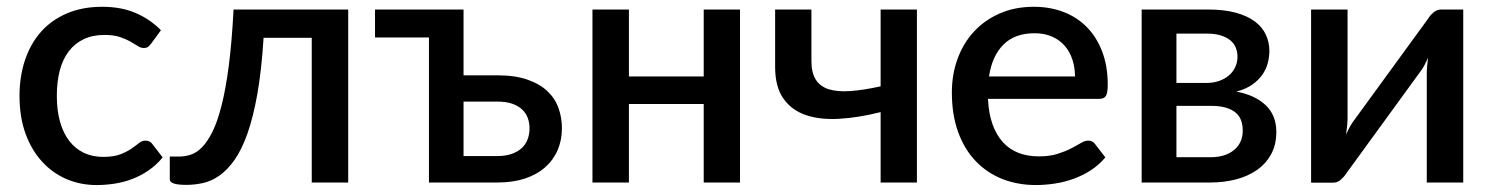

<svg xmlns="http://www.w3.org/2000/svg" viewBox="-20 -538 4399 566"><path d="M426 -410Q421 -403.5 416.5 -400Q412 -396.5 403.5 -396.5Q395 -396.5 385.8 -402.5Q376.5 -408.5 363.8 -415.8Q351 -423 333 -429Q315 -435 288 -435Q253 -435 226.8 -422.5Q200.5 -410 182.8 -386.8Q165 -363.5 156.2 -330.2Q147.5 -297 147.5 -255.5Q147.5 -212.5 157 -179Q166.5 -145.5 184.2 -122.5Q202 -99.5 227.2 -87.5Q252.5 -75.5 284 -75.5Q315 -75.5 334.5 -83Q354 -90.5 367 -99.5Q380 -108.5 389.2 -116Q398.5 -123.5 409 -123.5Q422 -123.5 429 -113.5L459.5 -74Q441 -51.5 418.5 -36Q396 -20.5 371 -10.8Q346 -1 319 3.2Q292 7.5 264.5 7.5Q217 7.5 175.8 -10.2Q134.5 -28 103.8 -61.8Q73 -95.5 55.2 -144.2Q37.5 -193 37.5 -255.5Q37.5 -312 53.5 -360.2Q69.5 -408.5 100.2 -443.5Q131 -478.5 176.5 -498.2Q222 -518 281.5 -518Q337 -518 379.2 -500Q421.5 -482 454.5 -449Z M1006.5 0H899V-426.5H757Q751 -331 738.8 -261.8Q726.5 -192.5 709.5 -144.5Q692.5 -96.5 671.5 -66.8Q650.5 -37 627 -20.5Q603.5 -4 578.8 1.5Q554 7 529 7Q480.5 7 480.5 -9V-76.5H508.5Q525 -76.5 542.2 -82Q559.5 -87.5 575.5 -103.8Q591.5 -120 606.2 -149.5Q621 -179 633.2 -227.2Q645.5 -275.5 654.5 -344.8Q663.5 -414 668.5 -510H1006.5Z M1447 -78Q1470.5 -78 1488.2 -84.2Q1506 -90.5 1517.8 -101.2Q1529.5 -112 1535.2 -127Q1541 -142 1541 -160Q1541 -176 1535.8 -190.2Q1530.5 -204.5 1519.2 -215.2Q1508 -226 1490 -232.2Q1472 -238.5 1446 -238.5H1346.5V-78ZM1445.5 -316Q1498.5 -316 1535 -303.2Q1571.5 -290.5 1594 -269Q1616.5 -247.5 1626.5 -219.2Q1636.5 -191 1636.5 -160.5Q1636.5 -125 1624 -95.8Q1611.5 -66.5 1587.2 -45Q1563 -23.5 1527.8 -11.8Q1492.5 0 1447 0H1244.5V-427.5H1085.5V-510H1346.5V-316Z M2161.5 -510V0H2054.5V-231.5H1834V0H1726.5V-510H1834V-312.5H2054.5V-510Z M2683 -510V0H2576V-207.5Q2510.5 -191 2453.8 -187.8Q2397 -184.5 2355 -199Q2313 -213.5 2289 -248Q2265 -282.5 2265 -341V-510H2372V-357.5Q2372 -324 2384.5 -303.8Q2397 -283.5 2422.2 -275.2Q2447.5 -267 2485.8 -269.5Q2524 -272 2576 -283.5V-510Z M3149 -312.5Q3149 -339.5 3141.2 -362.8Q3133.5 -386 3118.5 -403.2Q3103.5 -420.5 3081.2 -430.2Q3059 -440 3030 -440Q2971.5 -440 2938 -406.5Q2904.5 -373 2895.5 -312.5ZM2892.5 -246.5Q2894.5 -203 2906 -171.2Q2917.5 -139.5 2936.8 -118.5Q2956 -97.5 2982.8 -87.2Q3009.5 -77 3042.5 -77Q3074 -77 3097 -84.2Q3120 -91.5 3137 -100.2Q3154 -109 3166 -116.2Q3178 -123.5 3188 -123.5Q3201 -123.5 3208 -113.5L3238.5 -74Q3219.5 -51.5 3195.5 -36Q3171.5 -20.5 3144.5 -10.8Q3117.5 -1 3089 3.2Q3060.5 7.5 3033.5 7.5Q2980.5 7.5 2935.2 -10.2Q2890 -28 2856.8 -62.5Q2823.5 -97 2804.8 -148Q2786 -199 2786 -265.5Q2786 -318.5 2802.8 -364.5Q2819.5 -410.5 2850.8 -444.5Q2882 -478.5 2926.8 -498.2Q2971.5 -518 3028 -518Q3075 -518 3115 -502.8Q3155 -487.5 3184 -458Q3213 -428.5 3229.2 -385.8Q3245.5 -343 3245.5 -288.5Q3245.5 -263.5 3240 -255Q3234.5 -246.5 3220 -246.5Z M3548 -74.5Q3592 -74.5 3617.8 -95.8Q3643.5 -117 3643.5 -153Q3643.5 -168.5 3639 -182Q3634.5 -195.5 3623.5 -205.2Q3612.5 -215 3594.2 -220.5Q3576 -226 3548.5 -226H3448V-74.5ZM3448 -439V-293.5H3536.5Q3556.5 -293.5 3573.2 -299.2Q3590 -305 3602.2 -315.2Q3614.5 -325.5 3621.2 -339.8Q3628 -354 3628 -371.5Q3628 -384 3623.5 -396.2Q3619 -408.5 3608.2 -418Q3597.5 -427.5 3580 -433.2Q3562.5 -439 3536.5 -439ZM3540 -510Q3587.5 -510 3622 -500.8Q3656.5 -491.5 3678.8 -475Q3701 -458.5 3711.5 -436Q3722 -413.5 3722 -387.5Q3722 -371 3717.5 -353Q3713 -335 3702 -318.8Q3691 -302.5 3672.2 -289Q3653.5 -275.5 3624.5 -268Q3679 -258 3710.8 -228.2Q3742.5 -198.5 3742.5 -149Q3742.5 -111 3727 -83Q3711.5 -55 3684.8 -36.5Q3658 -18 3622.8 -9Q3587.5 0 3548.5 0H3345.5V-510Z M4293.5 -510V0H4186V-319.5Q4186 -330 4187 -342.5Q4188 -355 4190 -368Q4185 -357 4180.2 -347.8Q4175.5 -338.5 4170 -331L3948.5 -26.5Q3942.5 -17 3932.5 -8.2Q3922.5 0.5 3910 0.5H3845V-510H3952.5V-190.5Q3952.5 -180 3951.2 -167Q3950 -154 3948 -141Q3958 -164 3968.5 -179L4190 -483Q4196 -493 4206 -501.5Q4216 -510 4228.5 -510Z"/></svg>

Font: Lato SemiBold
Style: Regular
Weight: 600
Designer: Lukasz Dziedzic with Adam Twardoch and Botio Nikoltchev
Foundry: tyPoland Lukasz Dziedzic
Version: Version 2.015; 2015-08-06; http://www.latofonts.com/